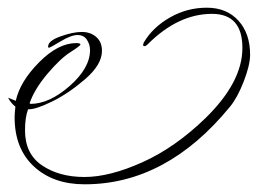

<svg xmlns="http://www.w3.org/2000/svg" viewBox="-20 -415 683 499"><path d="M630 -273Q630 -246 613.5 -203.5Q597 -161 578 -138Q413 64 200 64Q118 64 68 17.5Q18 -29 18 -110Q18 -120 20 -138Q9 -146 1 -161L21 -153Q32 -203 81.5 -253Q131 -303 178 -303Q189 -303 189 -299.5Q189 -296 163 -279.5Q137 -263 103.5 -223.5Q70 -184 57 -147L59 -145Q108 -145 161 -191.5Q214 -238 214 -285Q214 -299 206 -311.5Q198 -324 181.5 -324Q165 -324 137.5 -307.5Q110 -291 107.5 -291Q105 -291 105 -294Q105 -309 137.5 -320.5Q170 -332 192.5 -332Q215 -332 230 -319Q245 -306 245 -283Q245 -247 201.5 -209.5Q158 -172 116 -151.5Q74 -131 56 -131H53Q45 -110 45 -76Q45 -15 89.5 15Q134 45 199.5 45Q265 45 350.5 6.5Q436 -32 515 -109Q610 -202 610 -290.5Q610 -379 531 -379Q443 -379 364 -300Q359 -295 355.5 -295Q352 -295 352 -298Q352 -301 354 -305Q377 -344 421.5 -369.5Q466 -395 517.5 -395Q569 -395 599.5 -361.5Q630 -328 630 -273Z"/></svg>

Font: Ruthie
Style: Regular
Weight: 400
Designer: Robert E. Leuschke
Foundry: Robert E. Leuschke
Version: Version 1.003